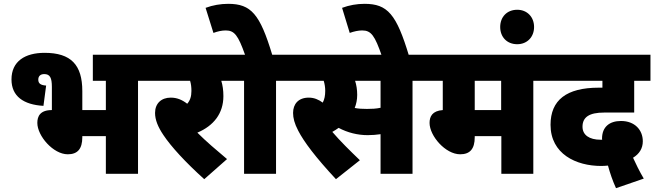

<svg xmlns="http://www.w3.org/2000/svg" viewBox="-20 -908 3418 1003"><path d="M213 -632C111 -632 40 -588 40 -493C40 -405 103 -361 207 -355L221 -461C192 -463 180 -472 180 -492C180 -510 191 -521 211 -521C241 -521 251 -502 251 -454V-333C190 -333 175 -301 175 -266C175 -198 258 -102 334 -102C385 -102 410 -130 410 -191V-197H533V0H701V-486H779V-622H465V-486H533V-333H410V-432C410 -569 351 -632 213 -632Z M1166 -77C1108 -126 1059 -167 1011 -215C1096 -251 1147 -315 1147 -406C1147 -437 1143 -463 1136 -486H1205V-622H765V-486H973C978 -470 980 -452 980 -433C980 -404 973 -383 958 -366C931 -387 904 -398 872 -398C823 -398 790 -368 790 -318C790 -282 805 -245 834 -202C874 -142 949 -60 1047 28Z M1422 -486H1500V-622H1402C1338 -834 1292 -888 1172 -888C1133 -888 1091 -881 1054 -867L1095 -736C1116 -744 1139 -749 1159 -749C1205 -749 1224 -723 1260 -622H1191V-486H1255V0H1422Z M1735 28 1860 -71C1809 -120 1758 -170 1716 -219C1727 -225 1739 -233 1749 -240C1796 -215 1848 -202 1901 -202C1925 -202 1947 -204 1968 -207V0H2135V-486H2213V-622H1486V-486H1671C1676 -470 1679 -452 1679 -434C1679 -408 1675 -389 1666 -372C1644 -388 1621 -398 1593 -398C1539 -398 1511 -365 1511 -318C1511 -292 1518 -263 1538 -225C1568 -167 1628 -87 1735 28ZM1897 -339C1873 -339 1853 -340 1833 -344C1841 -364 1846 -387 1846 -412C1846 -440 1842 -464 1835 -486H1968V-345C1945 -340 1922 -339 1897 -339Z M1975 -615H2117C2051 -834 2005 -888 1884 -888C1845 -888 1804 -881 1767 -867L1807 -736C1829 -744 1852 -749 1872 -749C1919 -749 1938 -722 1975 -615Z M2766 -486H2844V-622H2199V-486H2293V-333C2238 -329 2224 -299 2224 -266C2224 -198 2307 -102 2384 -102C2435 -102 2460 -130 2460 -191V-197H2599V0H2766ZM2598 -486V-333H2460V-486Z M2593 -767C2593 -715 2628 -677 2682 -677C2734 -677 2770 -715 2770 -767C2770 -819 2734 -857 2682 -857C2628 -857 2593 -819 2593 -767Z M3198 75 3343 25C3320 -14 3302 -51 3287 -84C3320 -104 3338 -133 3338 -170C3338 -229 3296 -276 3224 -276C3164 -276 3125 -245 3125 -184C3125 -182 3125 -180 3126 -178C3123 -178 3120 -178 3118 -178C3058 -178 3023 -203 3023 -246C3023 -296 3058 -320 3136 -320H3293V-486H3378V-622H2830V-486H3127V-450H3108C2939 -450 2856 -385 2856 -256C2856 -104 2989 -41 3121 -41C3133 -41 3145 -42 3156 -43C3166 -6 3180 36 3198 75Z"/></svg>

Font: Noto Sans Devanagari SemiCondensed Black
Style: Regular
Weight: 900
Width: 4
Designer: Jelle Bosma - Monotype Design Team
Foundry: Monotype Imaging Inc.
Version: Version 2.004